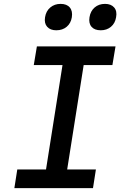

<svg xmlns="http://www.w3.org/2000/svg" viewBox="-20 -969 640 989"><path d="M54 0 69 -96H217L302 -634H154L170 -730H575L559 -634H411L326 -96H474L459 0ZM499 -813Q467 -813 451.5 -831Q436 -849 441 -880Q446 -912 467.5 -930.5Q489 -949 521 -949Q552 -949 568 -930.5Q584 -912 578 -880Q573 -849 551.5 -831Q530 -813 499 -813ZM270 -813Q239 -813 223 -831Q207 -849 212 -880Q217 -912 239 -930.5Q261 -949 292 -949Q324 -949 339.5 -930.5Q355 -912 350 -880Q345 -849 323.5 -831Q302 -813 270 -813Z"/></svg>

Font: NKDuy Mono SemiBold
Style: Italic
Weight: 600
Italic angle: -9°
Monospace: yes
Designer: NKDuy
Foundry: NKDuy
Version: Version 2.251; ttfautohint (v1.8.4.7-5d5b)